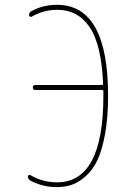

<svg xmlns="http://www.w3.org/2000/svg" viewBox="-20 -760 540 790"><path d="M105.5 -16.6Q95.7 -21.5 94.7 -34.2Q94.7 -38.1 98.1 -39.6Q101.6 -41 105.5 -39.1Q156.2 -9.8 214.8 -9.8Q405.3 -9.8 405.3 -365.2V-384.8Q405.3 -389.6 400.4 -389.6H125Q115.2 -389.6 115.2 -399.9Q115.2 -410.2 125 -410.2H399.4Q404.3 -410.2 404.3 -415Q397.5 -576.2 349.1 -647.9Q300.8 -719.7 214.8 -719.7Q160.2 -719.7 110.4 -691.4Q107.4 -689.5 103.5 -691.4Q99.6 -693.4 99.6 -697.3Q99.6 -710 109.4 -713.9Q156.2 -740.2 214.8 -740.2Q424.8 -740.2 424.8 -365.2Q424.8 -276.4 412.1 -207.5Q399.4 -138.7 379.4 -98.1Q359.4 -57.6 330.1 -32.7Q300.8 -7.8 273.4 1Q246.1 9.8 214.8 9.8Q158.2 10.7 105.5 -16.6Z"/></svg>

Font: Rounded Mgen+ 1m thin
Style: Regular
Weight: 100
Designer: [Source Han Sans]
Ryoko NISHIZUKA  (kana & ideographs); Paul D. Hunt (Latin, Greek & Cyrillic); Wenlong ZHANG  (bopomofo
Version: Version 1.059.20150602